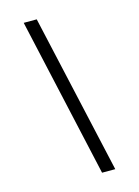

<svg xmlns="http://www.w3.org/2000/svg" viewBox="-130 -832 743 1025"><g transform="rotate(-15 241.0 -319.5)"><path d="M303 121H376L178 -760H106Z"/></g></svg>

Font: Noto Serif Devanagari SemiCondensed ExtraBold
Style: Regular
Weight: 800
Width: 4
Designer: Universal Thirst, Indian Type Foundry and the Monotype Design Team
Foundry: Monotype Imaging Inc.
Version: Version 2.004